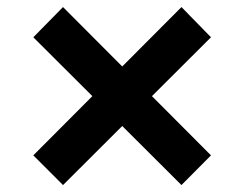

<svg xmlns="http://www.w3.org/2000/svg" viewBox="-20 -561 691 543"><path d="M493.2 -37.6 576.7 -121.6 409.7 -289.1 576.7 -455.6 493.2 -541 325.7 -373 158.2 -541 74.2 -455.6 241.2 -289.1 74.2 -121.6 158.2 -37.6 325.7 -204.6Z"/></svg>

Font: Raveo Display Display SemiBold
Style: Regular
Weight: 600
Designer: Jakub Foglar, Rasmus Andersson (Inter)
Foundry: Jakubfoglar.com
Version: Version 1.100;Glyphs 3.2.3 (3260)